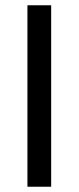

<svg xmlns="http://www.w3.org/2000/svg" viewBox="-20 -708 298 728"><path d="M84 0V-688H174V0Z"/></svg>

Font: Saira Semi Condensed
Style: Regular
Weight: 400
Width: 4
Designer: Hector Gatti with collaboration of the Omnibus-Type team
Foundry: Omnibus-Type
Version: Version 1.001; ttfautohint (v1.8)